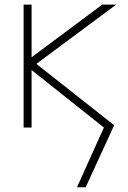

<svg xmlns="http://www.w3.org/2000/svg" viewBox="-20 -544 549 822"><path d="M468.8 -7.8 346.7 257.8H309.6L424.8 2L115.2 -244.1V2H81.1V-524.4H115.2V-298.8L418 -524.4H477.5L135.7 -270.5Z"/></svg>

Font: Gen Shin Gothic ExtraLight
Style: Regular
Weight: 100
Designer: [Source Han Sans]
Ryoko NISHIZUKA  (kana & ideographs); Paul D. Hunt (Latin, Greek & Cyrillic); Wenlong ZHANG  (bopomofo
Version: Version 1.002.20150607